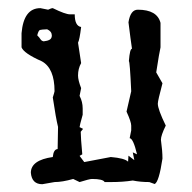

<svg xmlns="http://www.w3.org/2000/svg" viewBox="-20 -458 484 483"><path d="M86.4 5.4Q60.1 5.4 57.6 -23.4Q57.6 -55.2 112.8 -63Q114.7 -82.5 125 -83L126 -138.7Q120.6 -160.2 112.8 -212.9Q117.2 -226.6 117.2 -228.5Q117.2 -286.1 85.4 -303.7Q40 -323.7 34.2 -338.9V-374.5Q39.6 -437.5 81.5 -437.5L101.1 -433.6Q108.9 -437.5 112.8 -437.5Q144.5 -421.9 156.2 -421.9H168Q168 -392.6 184.1 -390.1Q180.2 -357.9 176.3 -350.6L184.1 -299.3Q176.3 -285.2 176.3 -268.1Q176.3 -256.3 184.1 -236.3L180.2 -216.8Q188 -202.1 188 -185.1V-169.4Q180.2 -141.6 180.2 -138.2L189 -133.8L183.1 -126.5Q183.1 -111.8 187 -69.8L180.2 -65.9L191.9 -50.3L258.8 -63Q293.5 -60.1 302.2 -51.3L303.2 -66.4L317.9 -55.2L314 -74.7L324.7 -69.8Q315.4 -109.4 306.2 -110.4L310.1 -129.9V-142.1Q310.1 -151.4 298.3 -177.2L310.1 -228.5Q306.6 -304.2 304.2 -304.2Q306.6 -335.4 312 -335.4L308.1 -363.3L303.2 -401.9Q308.1 -433.6 326.7 -433.6Q375.5 -433.6 383.8 -400.4V-338.9Q380.9 -327.1 373 -275.9L388.7 -248.5Q377 -204.6 377 -197.3Q377 -183.1 397 -142.1Q384.8 -117.2 384.8 -106.4Q388.7 -78.6 388.7 -59.1Q379.9 0 369.1 4.9L355.5 0Q333 0 314 -3.9Q289.6 0 258.8 0H243.2Q239.3 -7.8 211.4 -7.8Q205.1 -7.8 180.2 0L164.1 -7.8Q136.7 0 117.2 0ZM89.8 -354Q99.6 -355 105 -358.2Q110.4 -361.3 110.4 -369.1Q109.9 -379.4 98.6 -384.3Q84.5 -383.8 80.6 -382.6Q76.7 -381.3 73.7 -369.1Q79.1 -363.8 81.8 -359.4Q84.5 -355 89.8 -354Z"/></svg>

Font: Truetypewriter PolyglOTT
Style: Regular
Weight: 400
Designer: Sergey Beatoff a.k.a. Sam_T
Version: Version 3.76